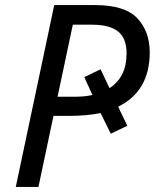

<svg xmlns="http://www.w3.org/2000/svg" viewBox="-20 -734 608 754"><path d="M42 0 193 -714H354Q470 -714 519 -662.5Q568 -611 568 -528Q568 -376 444 -315L480 -240L415 -209L375 -290Q320 -279 254 -279H190L131 0ZM206 -354H268Q288 -354 307 -355.5Q326 -357 343 -361L311 -431L375 -462L410 -388Q442 -408 459.5 -442Q477 -476 477 -525Q477 -584 443.5 -610.5Q410 -637 342 -637H266Z"/></svg>

Font: Noto Sans IKEA
Style: Italic
Weight: 400
Italic angle: -12°
Designer: Monotype Design Team
Foundry: Monotype Imaging Inc.
Version: Version 2.001